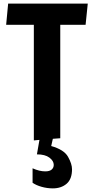

<svg xmlns="http://www.w3.org/2000/svg" viewBox="-20 -770 517 1061"><path d="M272 -3 263 37Q334 57 356 96.5Q378 136 378 165Q378 220 348 245.5Q318 271 272 271Q241 271 210.5 262.5Q180 254 160 240V160Q198 177 230 177Q254 177 265.5 167Q277 157 277 141Q277 119 253 101Q229 83 184 83L198 3L167 6V-633H14L25 -750H465L453 -633H313V-6Z"/></svg>

Font: Francois One
Style: Regular
Weight: 400
Designer: Vernon Adams
Foundry: Vernon Adams
Version: Version 2.000